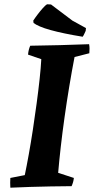

<svg xmlns="http://www.w3.org/2000/svg" viewBox="-20 -861 434 888"><path d="M27.8 7.1Q26.8 -4.4 27.1 -15.7Q27.3 -27 27.8 -38L94.6 -51.1Q103.1 -91.5 112.9 -145.9Q122.7 -200.3 132 -260.9Q141.3 -321.6 149.3 -381.5Q157.4 -441.4 163.2 -494.9Q169 -548.3 171 -587.3L109.7 -608.4Q110.7 -620.5 113.3 -630.5Q115.8 -640.6 119.8 -649.5Q187.9 -650.5 255.9 -652.2Q324 -654 392.1 -656.6Q394.1 -646.6 394.1 -636.1Q394.1 -625.7 393.1 -614.7L324.8 -597.3Q312.2 -532.5 300.4 -461.4Q288.6 -390.2 278.6 -319.2Q268.6 -248.2 261.1 -182.4Q253.6 -116.6 249 -61.7L321.6 -38Q320.6 -28 318.1 -19Q315.6 -10 311.1 0Q262.2 0.5 214.4 1.2Q166.6 2 120 3.5Q73.5 5 27.8 7.1ZM362.4 -691.1Q317.1 -698.4 279.6 -706.3Q242.2 -714.1 213.5 -722.1Q184.8 -730 165 -738.5Q145.2 -747 135.3 -754.7L133.8 -765.6Q142.8 -779.5 154.7 -795Q166.5 -810.5 178.3 -823.7Q190.1 -836.9 197.4 -841.2L216 -840.3L315.1 -765.5L377.6 -731.2L376.3 -718.3Q373.4 -712.4 370.1 -704.9Q366.9 -697.5 362.4 -691.1Z"/></svg>

Font: Labrada
Style: Italic
Weight: 400
Italic angle: -7°
Designer: Mercedes Jáuregui
Foundry: Omnibus-Type Team
Version: Version 1.000